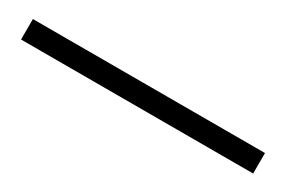

<svg xmlns="http://www.w3.org/2000/svg" viewBox="-4 -73 509 341"><g transform="rotate(30 250.0 98.0)"><path d="M12 119V77H488V119Z"/></g></svg>

Font: Assistant ExtraLight Light
Style: Regular
Weight: 300
Version: Version 3.000